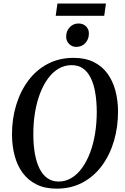

<svg xmlns="http://www.w3.org/2000/svg" viewBox="-20 -1090 730 1120"><path d="M310.5 10.5Q242.5 10.5 193.5 -13.8Q144.5 -38 112.8 -80.8Q81 -123.5 65.8 -180.5Q50.5 -237.5 50 -302.5Q49.5 -394.5 74 -476Q98.5 -557.5 145 -619.8Q191.5 -682 258.2 -717.2Q325 -752.5 409 -752.5Q477.5 -752.5 526.5 -728.2Q575.5 -704 606.8 -661Q638 -618 653 -562Q668 -506 668.5 -442.5Q669 -350.5 645 -268.5Q621 -186.5 574.8 -123.8Q528.5 -61 461.8 -25.2Q395 10.5 310.5 10.5ZM321.5 -31Q362.5 -31 397.2 -52Q432 -73 459.2 -111Q486.5 -149 505.8 -200.2Q525 -251.5 534.8 -312.2Q544.5 -373 544.5 -439.5Q544 -500.5 535.5 -550Q527 -599.5 509.2 -635.5Q491.5 -671.5 464 -690.8Q436.5 -710 397 -710Q356.5 -710 321.8 -689.5Q287 -669 259.8 -631.8Q232.5 -594.5 213.2 -543.8Q194 -493 184 -432.5Q174 -372 174.5 -305Q174.5 -244 183.5 -193.5Q192.5 -143 210.5 -106.8Q228.5 -70.5 256.2 -50.8Q284 -31 321.5 -31ZM425 -816.5Q408 -816.5 394.5 -824.8Q381 -833 373.2 -847Q365.5 -861 366 -878Q366.5 -910 387.2 -931.5Q408 -953 437.5 -953Q465.5 -953 482.2 -936Q499 -919 498.5 -894Q498.5 -861.5 478 -839Q457.5 -816.5 425 -816.5ZM315 -1069.5H598L588 -998H305Z"/></svg>

Font: Merriweather 72pt Medium
Style: Italic
Weight: 500
Italic angle: -7.8°
Version: Version 2.101